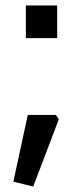

<svg xmlns="http://www.w3.org/2000/svg" viewBox="-20 -542 305 705"><path d="M29 125 82 -120H185L196 -104L102 143ZM75 -402V-522H190V-402Z"/></svg>

Font: Oxanium Medium
Style: Regular
Weight: 500
Designer: Severin Meyer
Version: Version 1.001